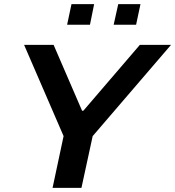

<svg xmlns="http://www.w3.org/2000/svg" viewBox="-20 -904 843 924"><path d="M233 0 286 -249 96 -688H238L375 -371H381L653 -688H803L426 -249L372 0ZM527 -785 549 -884H656L635 -785ZM303 -785 324 -884H433L413 -785Z"/></svg>

Font: Saira Expanded SemiBold
Style: Italic
Weight: 600
Width: 7
Italic angle: -12°
Designer: Hector Gatti with collaboration of the Omnibus-Type team
Foundry: Omnibus-Type
Version: Version 1.101